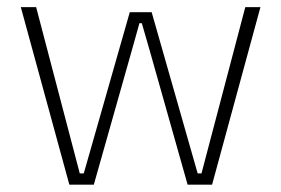

<svg xmlns="http://www.w3.org/2000/svg" viewBox="-20 -506 771 526"><path d="M237 0H170L37 -486.5H79L198.5 -31H209.5L335.5 -472.5H395.5L521.5 -31H532L652 -486.5H693.5L561 0H494L390 -368L368.5 -442.5H362L341 -367.5Z"/></svg>

Font: Anek Devanagari ExtraLight
Style: Regular
Weight: 250
Designer: Kailash Malviya (Devanagari) & Yesha Goshar (Latin)
Foundry: Ek Type
Version: Version 1.003